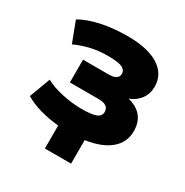

<svg xmlns="http://www.w3.org/2000/svg" viewBox="-149 -624 844 876"><g transform="rotate(30 273.0 -186.5)"><path d="M205 130V9Q153 4 107 -9Q61 -22 26 -43L67 -153Q103 -133 156.5 -121.5Q210 -110 260 -110Q310 -110 334 -119Q358 -128 358 -151Q358 -169 345 -178.5Q332 -188 301 -188H153V-308H287Q339 -308 339 -341Q339 -360 319 -370Q299 -380 242 -380Q192 -380 150 -369.5Q108 -359 74 -343L33 -451Q74 -475 137 -489Q200 -503 277 -503Q383 -503 440.5 -466.5Q498 -430 498 -364Q498 -327 477.5 -299Q457 -271 422 -258Q517 -234 517 -140Q517 -82 472 -44Q427 -6 343 6V130Z"/></g></svg>

Font: Nunito Sans Black
Style: Regular
Weight: 900
Designer: Vernon Adams
Foundry: Vernon Adams
Version: Version 3.006; ttfautohint (v1.8.3)